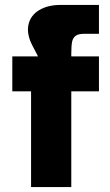

<svg xmlns="http://www.w3.org/2000/svg" viewBox="-20 -760 445 780"><path d="M106.2 -409.8 179.6 -444.2 112.2 -573.8Q87.6 -620.6 95.4 -658.7Q103.2 -696.8 138.4 -718.4Q173.6 -740 226.2 -740H382V-622.6H320.6Q298.4 -622.6 287.3 -614.5Q276.2 -606.4 272.9 -590.2Q269.6 -574 269.6 -541.4V0H188.2H106.2ZM30 -531H382V-389H30Z"/></svg>

Font: Easer Grotesk Variable
Style: Regular
Weight: 400
Designer: Boardeaser, Bonnie Shaver-Troup, Thomas Jockin
Foundry: Lexend
Version: Version 1.001;Glyphs 3.1.2 (3151)